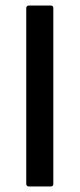

<svg xmlns="http://www.w3.org/2000/svg" viewBox="-20 -675 288 695"><path d="M85 0Q75 0 75 -10V-645Q75 -655 85 -655H164Q173 -655 173 -645V-10Q173 0 164 0Z"/></svg>

Font: Sofia Sans Semi Condensed SemiBold
Style: Regular
Weight: 600
Designer: Botio Nikoltchev, Ani Petrova
Foundry: lettersoup
Version: Version 4.100